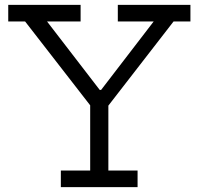

<svg xmlns="http://www.w3.org/2000/svg" viewBox="-20 -772 820 792"><path d="M696 -683.5 422.5 -330.5H357.5L83.5 -683.5H14V-752H312.5V-683.5H174L413 -373L353 -401H426L375.5 -373L614 -683.5H466V-752H765.5V-683.5ZM427 -386V-68.5H547.5V0H231V-68.5H352V-386Z"/></svg>

Font: Hepta Slab
Style: Regular
Weight: 400
Designer: Michael LaGattuta
Foundry: Michael LaGattuta
Version: Version 1.100